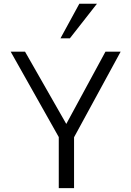

<svg xmlns="http://www.w3.org/2000/svg" viewBox="-20 -980 684 1000"><path d="M286.1 0V-266.1L35.6 -710.9H110.4L325.2 -334.5L529.3 -710.9H608.4L365.7 -265.1V0ZM294.9 -780.3 393.1 -960.4H484.9L343.8 -780.3Z"/></svg>

Font: Comme Light
Style: Regular
Weight: 300
Version: Version 1.000;gftools[0.9.27]